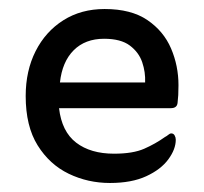

<svg xmlns="http://www.w3.org/2000/svg" viewBox="-20 -397 452 426"><path d="M111 -157Q117 -105 149 -80.5Q181 -56 233 -56Q275 -56 300 -67Q325 -78 346 -93Q350 -95 353.5 -98Q357 -101 360 -101Q365 -101 367.5 -96.5Q370 -92 370 -87Q370 -66 353.5 -43.5Q337 -21 304.5 -6Q272 9 224 9Q175 9 132.5 -11.5Q90 -32 63.5 -74.5Q37 -117 37 -184Q37 -240 59 -283.5Q81 -327 120.5 -352Q160 -377 212 -377Q271 -377 307 -352.5Q343 -328 359.5 -289.5Q376 -251 376 -208Q376 -195 375.5 -186Q375 -177 374 -169Q373 -157 359 -157ZM113 -214H302Q303 -237 295.5 -259Q288 -281 268 -296Q248 -311 211 -311Q169 -311 143.5 -285.5Q118 -260 113 -214Z"/></svg>

Font: Zain
Style: Regular
Weight: 400
Designer: Zain,Boutros
Foundry: Mobile Telecommunications Company (Zain), 2024
Version: Version 1.51; ttfautohint (v1.8.4)